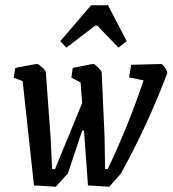

<svg xmlns="http://www.w3.org/2000/svg" viewBox="-20 -700 655 729"><path d="M615 -422Q541 -226 439 -41L395 9L314 4L299 -204H292L238 -42L192 9L109 4L66 -392L32 -405L38 -442Q113 -457 122 -457Q126 -457 140 -444.5Q154 -432 154 -425L172 -181L178 -58H189L292 -309L286 -387L251 -405L256 -442Q327 -457 335 -457Q339 -457 352 -444.5Q365 -432 366 -425L377 -182L379 -58H389Q471 -231 525 -395L470 -406L478 -454L592 -457Q597 -457 606.5 -443Q616 -429 615 -422ZM209 -544 326 -680H390L461 -544L430 -519L349 -603H342L232 -519Z"/></svg>

Font: Grenze
Style: Italic
Weight: 400
Italic angle: -10°
Designer: Renata Polastri
Foundry: Omnibus-Type
Version: Version 1.002; ttfautohint (v1.8)